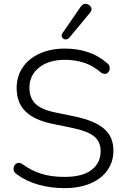

<svg xmlns="http://www.w3.org/2000/svg" viewBox="-20 -964 648 992"><path d="M313 8Q240 8 176.5 -10.5Q113 -29 66 -64Q49 -76 50 -93Q51 -110 64.5 -119Q78 -128 96 -116Q142 -82 194 -66Q246 -50 313 -50Q407 -50 453.5 -86.5Q500 -123 500 -183Q500 -232 466 -259.5Q432 -287 354 -303L252 -324Q158 -343 112 -388Q66 -433 66 -509Q66 -570 97.5 -616Q129 -662 185.5 -687.5Q242 -713 315 -713Q379 -713 433.5 -695Q488 -677 532 -639Q548 -627 547 -610.5Q546 -594 533.5 -585.5Q521 -577 502 -589Q462 -624 415.5 -639.5Q369 -655 315 -655Q232 -655 182 -615Q132 -575 132 -510Q132 -458 163.5 -427.5Q195 -397 266 -383L367 -362Q468 -341 517 -299.5Q566 -258 566 -186Q566 -129 535.5 -85Q505 -41 448 -16.5Q391 8 313 8ZM338 -769Q329 -759 317.5 -760.5Q306 -762 300.5 -771.5Q295 -781 303 -793L396 -928Q409 -947 425.5 -944Q442 -941 450 -927.5Q458 -914 445 -898Z"/></svg>

Font: Chiron GoRound TC L
Style: Regular
Weight: 300
Designer: Ryoko NISHIZUKA 西塚涼子 (kana, bopomofo & ideographs); Paul D. Hunt (Latin, Greek & Cyrillic); Sandoll Communications 산돌커뮤니
Foundry: Adobe
Version: Version 1.000;hotconv 1.1.1;makeotfexe 2.6.0